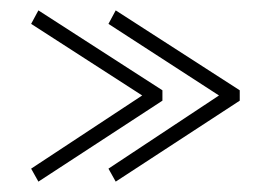

<svg xmlns="http://www.w3.org/2000/svg" viewBox="-20 -483 532 370"><path d="M293 -289 54 -133 40 -158 254 -299 40 -437 54 -463 293 -309ZM442 -289 203 -133 189 -158 402 -299 189 -437 203 -463 442 -309Z"/></svg>

Font: Turret Road ExtraLight
Style: Regular
Weight: 275
Designer: Noponies
Foundry: Noponies
Version: Version 1.001; ttfautohint (v1.8)